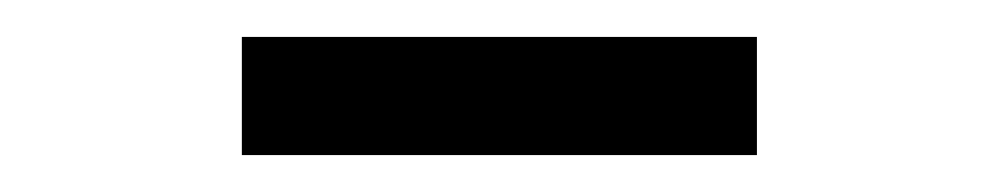

<svg xmlns="http://www.w3.org/2000/svg" viewBox="-20 -541 540 104"><path d="M111 -457V-521H390V-457Z"/></svg>

Font: Rokkitt SemiBold
Style: Bold
Weight: 700
Version: Version 3.103